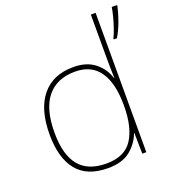

<svg xmlns="http://www.w3.org/2000/svg" viewBox="-139 -867 889 984"><g transform="rotate(-20 305.5 -375.0)"><path d="M283 10Q169 10 114 -58Q59 -126 59 -254Q59 -391 119 -464.5Q179 -538 291 -538Q363 -538 407.5 -502.5Q452 -467 468 -414H470Q469 -448 468.5 -480Q468 -512 468 -543V-760H494V0H472L470 -113H468Q450 -63 406 -26.5Q362 10 283 10ZM283 -15Q383 -15 425.5 -80.5Q468 -146 468 -263V-266Q468 -386 424 -449.5Q380 -513 291 -513Q192 -513 139 -448.5Q86 -384 86 -254Q86 -134 134.5 -74.5Q183 -15 283 -15ZM611 -754Q602 -715 587.5 -675Q573 -635 552 -600H535V-606Q543 -621 553 -649.5Q563 -678 571 -708.5Q579 -739 582 -760H611Z"/></g></svg>

Font: Noto Sans Oriya Thin
Style: Regular
Weight: 100
Designer: Amélie Bonet and Sol Matas
Foundry: Google LLC
Version: Version 2.006; ttfautohint (v1.8.4.7-5d5b)